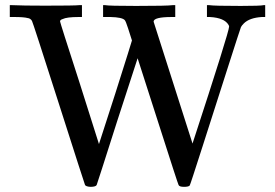

<svg xmlns="http://www.w3.org/2000/svg" viewBox="-20 -703 1068 745"><path d="M792 -683Q810 -680 914 -680Q991 -680 1003 -683H1009V-637H996Q948 -634 926 -612Q918 -604 915 -598Q912 -591 863 -438Q814 -285 766 -135Q718 15 716 17Q711 22 694 22Q676 22 673 15Q671 13 593 -231L514 -477L435 -234Q357 11 355 15Q351 22 331 22Q314 21 310 15Q309 14 208 -302Q107 -618 104 -622Q98 -632 87 -633Q73 -637 35 -637H18V-683H27Q69 -681 154 -681Q272 -681 287 -683H298V-637H285Q239 -637 223 -629Q213 -626 213 -620Q213 -616 289 -381L364 -144L427 -339Q492 -544 492 -546L477 -593Q468 -621 464 -625Q454 -636 408 -637H380V-683H388Q402 -680 508 -680Q629 -680 650 -683H660V-637H647Q576 -637 576 -619L727 -146Q869 -580 869 -600Q869 -602 867 -606Q851 -634 794 -637H783V-683Z"/></svg>

Font: MathJax_Main
Style: Regular
Weight: 400
Version: Version 1.1